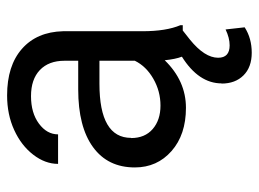

<svg xmlns="http://www.w3.org/2000/svg" viewBox="-112 -392 715 530"><g transform="rotate(-90 245.0 -126.5)"><path d="M129.9 -121.6H129.4Q129.4 -83.5 154.3 -62Q179.2 -40.5 219 -40.5Q258.8 -40.5 293.2 -60.3Q327.6 -80.1 342.8 -111.3V-209H279.3Q129.9 -209 129.9 -121.6ZM344.2 -28.8Q287.1 29.8 212.9 29.8Q138.7 29.8 93.5 -10Q48.3 -49.8 48.3 -111.3Q48.3 -186 104.5 -226.8Q160.6 -267.6 263.7 -267.6H342.8V-305.2Q342.8 -349.1 317.1 -373.5Q291.5 -397.9 245.1 -397.9Q198.7 -397.9 169.2 -376Q139.6 -354 139.6 -323.2H58.1Q58.1 -358.9 83.5 -391.8Q108.9 -424.8 151.6 -444.3Q194.3 -463.9 247.1 -463.9Q329.1 -463.9 375.7 -422.9Q422.4 -381.8 424.3 -309.6V-90.3Q424.3 -24.9 440.9 14.2V21H426.3L400.9 41Q351.1 81.5 351.1 118.7Q351.1 150.4 385.3 150.4Q405.8 150.4 429.2 139.2L435.1 191.9Q404.8 211.4 365 211.4Q325.2 211.4 302.5 188.7Q279.8 166 279.8 127.9L280.3 128.4Q280.3 64.9 354 18.6Q347.2 1 344.2 -28.8Z"/></g></svg>

Font: Yantramanav
Style: Regular
Weight: 400
Version: Version 1.001;PS 1.0;hotconv 1.0.72;makeotf.lib2.5.5900; ttf